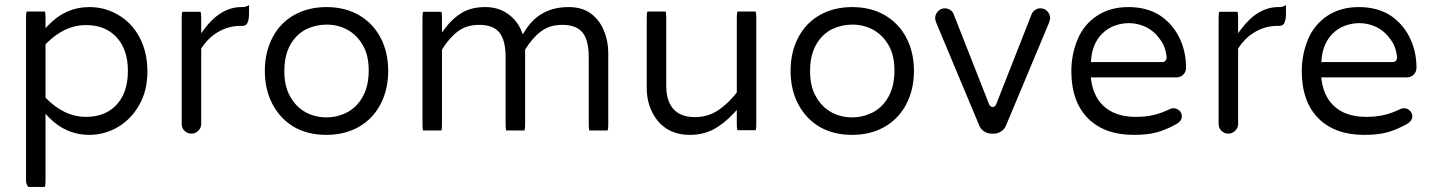

<svg xmlns="http://www.w3.org/2000/svg" viewBox="-20 -530 5673 760"><path d="M320.3 -67.4Q275.9 -67.4 234.9 -87.4Q194.3 -107.9 162.1 -141.6L160.2 -143.6V-354.5Q165 -359.4 168 -362.3Q197.8 -392.1 234.9 -410.6Q275.9 -430.7 320.3 -430.7Q397.5 -430.7 441.9 -381.8Q486.3 -333.5 486.3 -249Q486.3 -160.2 437.5 -111.3Q393.6 -67.4 320.3 -67.4ZM85.4 -484.4Q83 -478 83 -459V184.6Q83 199.2 92.3 210H157.7Q160.2 203.6 160.2 184.6V-79.6Q173.8 -64.9 175.8 -63Q243.2 3.9 333 3.9Q393.6 3.9 446.3 -26.9Q499 -57.6 531.2 -114.7Q563.5 -170.9 563.5 -247.6Q563.5 -324.2 531.7 -383.3Q500 -442.4 444.8 -472.7Q394.5 -502 333 -502Q240.2 -502 171.9 -430.7L160.2 -418.5V-459Q160.2 -478 157.7 -484.4Z M701.7 -483.4Q699.2 -477.1 699.2 -458V-39.1Q699.2 -23.4 710.4 -12.2Q722.2 -1 737.3 -1Q753.4 -1 764.9 -12.5Q776.4 -23.9 776.4 -39.1V-337.9Q790 -358.9 806.9 -375.7Q823.7 -392.6 845.7 -404.8Q885.7 -427.7 933.6 -427.7H940.4Q949.2 -427.7 955.1 -433.1Q965.8 -444.3 965.8 -476.6V-509.8Q953.6 -502 940.4 -502H935.5Q854 -502 788.6 -415L776.4 -398.4V-458Q776.4 -477.1 773.9 -483.4Z M1272.5 -65.4Q1226.6 -65.4 1189.5 -85.9Q1152.3 -106.4 1129.9 -146Q1105.5 -185.5 1105.5 -250Q1105.5 -337.4 1155.3 -387.7Q1171.9 -403.8 1192.4 -414.6Q1231 -432.6 1272.5 -432.6Q1318.4 -432.6 1355.5 -412.1Q1392.6 -391.6 1415 -353Q1439.5 -313.5 1439.5 -251.5Q1439.5 -189.5 1416 -147.5Q1392.6 -105 1352.5 -84.5Q1314 -65.4 1272.5 -65.4ZM1486.3 -380.9Q1456.1 -438.5 1399.9 -470.7Q1344.7 -502 1272.5 -502Q1200.2 -502 1144.5 -470.7Q1088.9 -439.5 1058.6 -381.3Q1028.3 -323.7 1028.3 -249.5Q1028.3 -175.3 1058.6 -117.7Q1089.4 -59.6 1144 -27.3Q1199.2 3.9 1271.5 3.9Q1343.8 3.9 1399.4 -27.3Q1455.1 -58.6 1485.8 -116.7Q1516.6 -174.8 1516.6 -249.3Q1516.6 -323.7 1486.3 -380.9Z M2385.3 -13.7Q2387.7 -20 2387.7 -39.1V-320.3Q2387.7 -367.7 2370.1 -409.7Q2353 -450.7 2319.3 -476.1Q2284.7 -502 2230.5 -502Q2115.2 -502 2056.6 -405.8L2049.3 -394L2044.4 -406.7Q2027.8 -448.7 1990 -475.3Q1952.1 -502 1901.4 -502Q1846.7 -502 1809.1 -480Q1771.5 -457.5 1741.7 -418L1729.5 -400.9V-458Q1729.5 -477.1 1727.1 -483.4H1654.8Q1652.3 -477.1 1652.3 -458V-39.1Q1652.3 -20 1654.8 -13.7H1727.1Q1729.5 -20 1729.5 -39.1V-334Q1759.8 -381.8 1793 -406.2Q1826.7 -431.6 1877 -431.6Q1932.1 -431.6 1956.8 -401.1Q1981.4 -370.6 1981.4 -302.7V-39.1Q1981.4 -20 1983.9 -13.7H2056.2Q2058.6 -20 2058.6 -39.1V-334Q2088.9 -381.8 2122.1 -406.2Q2155.8 -431.6 2206.1 -431.6Q2261.2 -431.6 2285.9 -401.1Q2310.5 -370.6 2310.5 -302.7V-39.1Q2310.5 -20 2313 -13.7Z M2542.5 -484.4Q2540 -478 2540 -459V-181.6Q2540 -129.4 2561 -86.9Q2581.5 -44.9 2618.7 -20.5Q2658.2 3.9 2710.2 3.9Q2762.2 3.9 2803.7 -17.6Q2845.2 -39.6 2884.8 -82L2896.5 -94.7V-40Q2896.5 -21 2898.9 -14.6H2971.2Q2973.6 -21 2973.6 -40V-459Q2973.6 -478 2971.2 -484.4H2898.9Q2896.5 -478 2896.5 -459V-163.6Q2880.4 -144 2866.2 -129.4Q2842.3 -106 2818.4 -90.8Q2779.3 -66.4 2730.5 -66.4Q2662.1 -66.4 2634.8 -113.3Q2617.2 -143.1 2617.2 -191.4V-459Q2617.2 -478 2614.7 -484.4Z M3353.5 -65.4Q3307.6 -65.4 3270.5 -85.9Q3233.4 -106.4 3210.9 -146Q3186.5 -185.5 3186.5 -250Q3186.5 -337.4 3236.3 -387.7Q3252.9 -403.8 3273.4 -414.6Q3312 -432.6 3353.5 -432.6Q3399.4 -432.6 3436.5 -412.1Q3473.6 -391.6 3496.1 -353Q3520.5 -313.5 3520.5 -251.5Q3520.5 -189.5 3497.1 -147.5Q3473.6 -105 3433.6 -84.5Q3395 -65.4 3353.5 -65.4ZM3567.4 -380.9Q3537.1 -438.5 3481 -470.7Q3425.8 -502 3353.5 -502Q3281.2 -502 3225.6 -470.7Q3169.9 -439.5 3139.6 -381.3Q3109.4 -323.7 3109.4 -249.5Q3109.4 -175.3 3139.6 -117.7Q3170.4 -59.6 3225.1 -27.3Q3280.3 3.9 3352.5 3.9Q3424.8 3.9 3480.5 -27.3Q3536.1 -58.6 3566.9 -116.7Q3597.7 -174.8 3597.7 -249.3Q3597.7 -323.7 3567.4 -380.9Z M4136.7 -459Q4136.7 -461.9 4136 -465.6Q4135.3 -469.2 4133.8 -472.7Q4130.9 -480 4125 -486.3Q4113.8 -497.1 4098.6 -497.1Q4091.3 -497.1 4086.2 -495.1Q4081.1 -493.2 4078.6 -491.2Q4073.7 -488.3 4070.1 -484.6Q4066.4 -481 4064 -475.1L3923.3 -117.2Q3918.5 -106.4 3909.2 -106.4Q3899.9 -106.4 3895 -117.7L3754.4 -475.1Q3750.5 -484.9 3740.5 -491Q3730.5 -497.1 3719.7 -497.1Q3704.1 -497.1 3692.9 -485.4Q3681.6 -473.6 3681.6 -458Q3681.6 -451.7 3686 -439.9L3856 -33.7Q3861.8 -19 3875.2 -10Q3888.7 -1 3904.3 -1H3914.1Q3929.7 -1 3943.1 -10Q3956.5 -19 3962.4 -33.7L4132.3 -439.9Q4136.7 -451.7 4136.7 -459Z M4597.7 -304.2Q4597.7 -303.2 4597.7 -301.8Q4597.7 -300.3 4597.7 -298.3Q4596.7 -293 4592.8 -289.1Q4587.9 -284.2 4579.1 -284.2H4298.3L4298.8 -291.5Q4302.7 -347.2 4332 -384.8Q4351.6 -409.2 4379.9 -423.3Q4413.6 -438.5 4448.2 -438.5Q4483.9 -438.5 4517.1 -422.4Q4550.3 -405.8 4572.8 -373Q4593.8 -345.2 4597.7 -304.2ZM4635.3 -38.1Q4658.2 -50.8 4658.2 -69.8Q4658.2 -83 4648.2 -92.3Q4638.2 -101.6 4625 -101.6Q4616.2 -101.6 4610.4 -98.1Q4578.6 -82.5 4547.1 -75Q4515.6 -67.4 4475.6 -67.4Q4391.1 -67.4 4344.7 -113.8Q4307.1 -151.4 4298.8 -215.8L4297.9 -223.6H4635.7Q4653.3 -223.6 4664.1 -234.9Q4674.8 -246.1 4674.8 -261.7Q4674.8 -328.6 4647 -383.3Q4619.6 -437.5 4570.3 -469.7Q4518.6 -502 4446.8 -502Q4375 -502 4323 -468Q4271 -434.1 4245.6 -374.5Q4220.7 -314 4220.7 -249Q4220.7 -127.4 4287.1 -61Q4352.5 3.9 4467.8 3.9Q4522.5 3.9 4558.8 -6.1Q4595.2 -16.1 4635.3 -38.1ZM4572.8 -373Q4572.8 -373 4572.8 -373Z M4806.2 -483.4Q4803.7 -477.1 4803.7 -458V-39.1Q4803.7 -23.4 4814.9 -12.2Q4826.7 -1 4841.8 -1Q4857.9 -1 4869.4 -12.5Q4880.9 -23.9 4880.9 -39.1V-337.9Q4894.5 -358.9 4911.4 -375.7Q4928.2 -392.6 4950.2 -404.8Q4990.2 -427.7 5038.1 -427.7H5044.9Q5053.7 -427.7 5059.6 -433.1Q5070.3 -444.3 5070.3 -476.6V-509.8Q5058.1 -502 5044.9 -502H5040Q4958.5 -502 4893.1 -415L4880.9 -398.4V-458Q4880.9 -477.1 4878.4 -483.4Z M5509.8 -304.2Q5509.8 -303.2 5509.8 -301.8Q5509.8 -300.3 5509.8 -298.3Q5508.8 -293 5504.9 -289.1Q5500 -284.2 5491.2 -284.2H5210.4L5210.9 -291.5Q5214.8 -347.2 5244.1 -384.8Q5263.7 -409.2 5292 -423.3Q5325.7 -438.5 5360.4 -438.5Q5396 -438.5 5429.2 -422.4Q5462.4 -405.8 5484.9 -373Q5505.9 -345.2 5509.8 -304.2ZM5547.4 -38.1Q5570.3 -50.8 5570.3 -69.8Q5570.3 -83 5560.3 -92.3Q5550.3 -101.6 5537.1 -101.6Q5528.3 -101.6 5522.5 -98.1Q5490.7 -82.5 5459.2 -75Q5427.7 -67.4 5387.7 -67.4Q5303.2 -67.4 5256.8 -113.8Q5219.2 -151.4 5210.9 -215.8L5210 -223.6H5547.9Q5565.4 -223.6 5576.2 -234.9Q5586.9 -246.1 5586.9 -261.7Q5586.9 -328.6 5559.1 -383.3Q5531.7 -437.5 5482.4 -469.7Q5430.7 -502 5358.9 -502Q5287.1 -502 5235.1 -468Q5183.1 -434.1 5157.7 -374.5Q5132.8 -314 5132.8 -249Q5132.8 -127.4 5199.2 -61Q5264.6 3.9 5379.9 3.9Q5434.6 3.9 5470.9 -6.1Q5507.3 -16.1 5547.4 -38.1ZM5484.9 -373Q5484.9 -373 5484.9 -373Z"/></svg>

Font: YuPearl-Light
Style: Light
Weight: 300
Designer: Max Yao
Foundry: Max-Everyday
Version: Version 1.011; ttfautohint (v1.8.3)